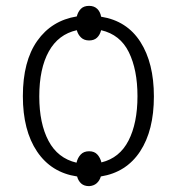

<svg xmlns="http://www.w3.org/2000/svg" viewBox="-20 -595 603 655"><path d="M284 40Q267 40 257 31Q247 22 243 7Q155 -6 106.5 -78Q58 -150 58 -267Q58 -386 107 -455.5Q156 -525 242 -539Q246 -555 256 -565Q266 -575 284 -575Q301 -575 311.5 -565Q322 -555 325 -538Q413 -524 459 -452Q505 -380 505 -266Q505 -150 458 -78.5Q411 -7 324 7Q320 21 310 30Q300 39 284 40ZM284 -457Q267 -457 256.5 -467Q246 -477 242 -492Q179 -478 146.5 -419.5Q114 -361 114 -266Q114 -174 145.5 -114.5Q177 -55 241 -40Q245 -57 255.5 -68Q266 -79 284 -79Q302 -79 312 -68Q322 -57 326 -41Q388 -56 418.5 -115.5Q449 -175 449 -267Q449 -357 419.5 -417Q390 -477 325 -492Q321 -476 311 -466.5Q301 -457 284 -457Z"/></svg>

Font: Noto Sans Mono SemiCondensed Light
Style: Regular
Weight: 300
Width: 4
Designer: Monotype Design Team
Foundry: Monotype Imaging Inc.
Version: Version 2.014; ttfautohint (v1.8.4.7-5d5b)